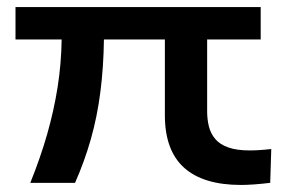

<svg xmlns="http://www.w3.org/2000/svg" viewBox="-20 -518 815 545"><path d="M664 7Q557 7 502.5 -42Q448 -91 448 -191V-406H275Q274 -328 265 -257.5Q256 -187 238 -123.5Q220 -60 193 1H66Q95 -71 114 -137.5Q133 -204 143.5 -270.5Q154 -337 155 -406H24V-498H720V-406H568V-202Q568 -179 573 -159Q578 -139 591 -123.5Q604 -108 628 -99.5Q652 -91 689 -91Q701 -91 717 -92Q733 -93 750 -95L747 1Q722 4 701 5.5Q680 7 664 7Z"/></svg>

Font: Nunito Sans 7pt Expanded SemiBold
Style: Regular
Weight: 600
Width: 7
Designer: Vernon Adams
Foundry: Vernon Adams
Version: Version 3.101;gftools[0.9.27]